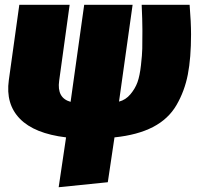

<svg xmlns="http://www.w3.org/2000/svg" viewBox="-20 -556 824 805"><path d="M781 -412Q781 -313 767.5 -243.5Q754 -174 720 -115.5Q686 -57 621.5 -23.5Q557 10 460 20L432 208L226 229L257 20Q124 4 63.5 -58Q3 -120 17 -220L61 -536H272L228 -217Q218 -145 276 -129L333 -536H536L479 -130Q507 -137 527 -161Q547 -185 556.5 -211.5Q566 -238 571 -282.5Q576 -327 576.5 -352Q577 -377 577 -422Q577 -429 577 -433Q577 -470 574 -536H775Q781 -462 781 -412Z"/></svg>

Font: Fira Sans Ultra
Style: Italic
Weight: 950
Italic angle: -8°
Designer: Carrois Corporate & Edenspiekermann AG
Foundry: Carrois Corporate GbR & Edenspiekermann AG
Version: Version 4.203;PS 004.203;hotconv 1.0.88;makeotf.lib2.5.64775